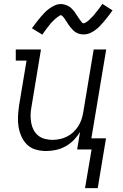

<svg xmlns="http://www.w3.org/2000/svg" viewBox="-20 -777 640 998"><path d="M200 -597 146 -630Q159 -648 170.5 -663Q182 -678 192.5 -690Q203 -702 212.5 -712Q222 -722 236.5 -732.5Q251 -743 266 -749.5Q281 -756 297 -756Q303 -756 308 -755Q313 -754 318 -752.5Q323 -751 327.5 -749Q332 -747 337 -744.5Q342 -742 345.5 -739Q349 -736 352.5 -732.5Q356 -729 359.5 -725Q363 -721 366.5 -717Q370 -713 372 -709Q374 -705 377 -701Q380 -697 383 -692.5Q386 -688 389 -683.5Q392 -679 395 -674.5Q398 -670 401 -667Q404 -664 406 -660Q408 -656 414 -656Q418 -656 421.5 -658Q425 -660 428.5 -662Q432 -664 436 -667Q440 -670 444 -674Q448 -678 449 -679Q450 -680 452.5 -682.5Q455 -685 457.5 -687.5Q460 -690 463 -693Q466 -696 468.5 -699Q471 -702 473.5 -705.5Q476 -709 479 -713Q482 -717 485.5 -720.5Q489 -724 492 -728.5Q495 -733 498.5 -737.5Q502 -742 505 -746.5Q508 -751 512 -757L565 -723Q552 -705 540.5 -690Q529 -675 518.5 -663Q508 -651 498.5 -641Q489 -631 475 -620.5Q461 -610 446 -604Q431 -598 415 -598Q404 -598 394 -600.5Q384 -603 375 -608.5Q366 -614 359.5 -620.5Q353 -627 346.5 -635Q340 -643 335 -650.5Q330 -658 324 -667.5Q318 -677 313 -684Q308 -691 300 -697Q299 -697 298.5 -697.5Q298 -698 297 -698Q293 -698 289.5 -695.5Q286 -693 283 -691Q280 -689 276 -686Q272 -683 267.5 -679Q263 -675 262 -674Q261 -673 258.5 -670.5Q256 -668 253.5 -665.5Q251 -663 248 -660Q245 -657 242.5 -654Q240 -651 237.5 -647.5Q235 -644 232 -640.5Q229 -637 226 -633Q223 -629 219.5 -624.5Q216 -620 213 -615.5Q210 -611 206.5 -606.5Q203 -602 200 -597ZM422 201 456 0H381L396 -91Q382 -68 363 -48.5Q344 -29 320 -16Q296 -3 270.5 2.5Q245 8 221 8Q192 8 166 0.5Q140 -7 121.5 -24.5Q103 -42 92 -66.5Q81 -91 76.5 -117.5Q72 -144 73.5 -172Q75 -200 79 -228L118 -462H62V-520H193L143 -218Q139 -198 139 -177.5Q139 -157 142.5 -137.5Q146 -118 155 -101Q164 -84 179 -72Q194 -60 213.5 -55Q233 -50 253 -50Q272 -50 291 -54Q310 -58 328 -67Q346 -76 361 -90Q376 -104 387 -121.5Q398 -139 404 -157.5Q410 -176 413 -195L467 -520H532L455 -58H531L488 201Z"/></svg>

Font: Iosevka Etoile Light
Style: Italic
Weight: 300
Italic angle: -9°
Designer: Belleve Invis
Foundry: Belleve Invis
Version: Version 22.1.2; ttfautohint (v1.8.4)